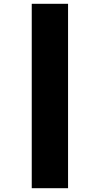

<svg xmlns="http://www.w3.org/2000/svg" viewBox="-20 -830 525 1010"><path d="M147 160V-810H338V160Z"/></svg>

Font: OA Gothic ExtraBold
Style: Regular
Weight: 800
Designer: Choi Chi-young, Lee Jaesang, Lee Juhyun, Han Dohee
Foundry: DDUNGSANG CORP.
Version: Version 1.000;Build 20210203